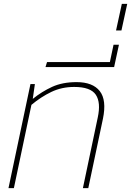

<svg xmlns="http://www.w3.org/2000/svg" viewBox="-20 -976 680 996"><path d="M24 0 138 -540H161L150 -463Q197 -501 250.5 -525.5Q304 -550 377 -550Q461 -550 497.5 -503.5Q534 -457 514 -360L438 0H410L487 -366Q504 -444 477 -484.5Q450 -525 365 -525Q300 -525 246 -499Q192 -473 143 -432L52 0Z M216 -628 224 -654H550L569 -744H597L572 -628Z M582 -818 612 -956H640L610 -818Z"/></svg>

Font: Kanit Thin
Style: Italic
Weight: 250
Italic angle: -12°
Designer: Katatrad Team
Foundry: CadsonDemak
Version: Version 2.000; ttfautohint (v1.8.3)